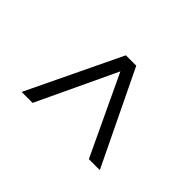

<svg xmlns="http://www.w3.org/2000/svg" viewBox="-78 -847 719 719"><g transform="rotate(45 282.0 -487.5)"><path d="M253 -674H308L488 -301H430L281 -617L132 -301H74Z"/></g></svg>

Font: Murecho Thin
Style: Regular
Weight: 400
Version: Version 1.010